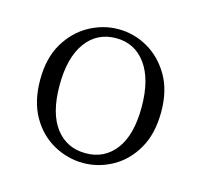

<svg xmlns="http://www.w3.org/2000/svg" viewBox="-64 -875 518 495"><g transform="rotate(15 195.0 -627.5)"><path d="M196 -449Q155 -449 117.5 -469.5Q80 -490 57 -530Q34 -570 34 -628Q34 -686 57.5 -725.5Q81 -765 118 -785.5Q155 -806 196 -806Q237 -806 273.5 -785.5Q310 -765 333.5 -725.5Q357 -686 357 -628Q357 -570 334 -530Q311 -490 274 -469.5Q237 -449 196 -449ZM196 -475Q246 -475 275.5 -514Q305 -553 305 -627Q305 -701 275.5 -741.5Q246 -782 196 -782Q145 -782 115.5 -741.5Q86 -701 86 -627Q86 -553 115.5 -514Q145 -475 196 -475Z"/></g></svg>

Font: Early Summer Mincho VF
Style: Regular
Weight: 250
Designer: GuiWonder
Version: Version 1.002